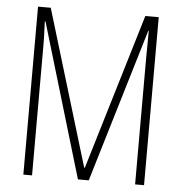

<svg xmlns="http://www.w3.org/2000/svg" viewBox="-52 -763 768 813"><g transform="rotate(5 332.5 -357.0)"><path d="M309 0H355L551 -653H553C553 -591 552 -564 552 -551V0H590V-714H533L334 -52H331L131 -714H77V0H114V-554C114 -567 114 -592 111 -654H114Z"/></g></svg>

Font: Noto Sans ExtraCondensed ExtraLight
Style: Regular
Weight: 200
Width: 2
Designer: Monotype Design Team
Foundry: Monotype Imaging Inc.
Version: Version 2.013